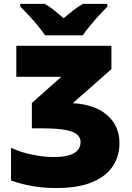

<svg xmlns="http://www.w3.org/2000/svg" viewBox="-20 -947 674 977"><path d="M546.9 -713.9V-595.2L350.1 -421.9Q462.4 -416 525.1 -361.1Q587.9 -306.2 587.9 -219.2Q587.9 -152.3 553.5 -100.6Q519 -48.8 447.8 -19.5Q376.5 9.8 265.1 9.8Q200.7 9.8 142.8 -0.5Q85 -10.7 36.1 -28.8V-194.8Q87.9 -170.9 146.5 -159.4Q205.1 -147.9 250 -147.9Q305.2 -147.9 335.4 -158.2Q365.7 -168.5 377.9 -185.8Q390.1 -203.1 390.1 -225.1Q390.1 -244.6 374.8 -260.3Q359.4 -275.9 317.6 -284.9Q275.9 -293.9 196.8 -293.9H142.1V-422.9L292 -556.2H63V-713.9ZM209 -767.1Q194.3 -790 171.9 -817.1Q149.4 -844.2 125.7 -869.6Q102.1 -895 83 -913.1V-927.2H209Q235.4 -910.6 256.6 -893.8Q277.8 -877 304.2 -854Q330.1 -877 353 -894.5Q376 -912.1 401.9 -927.2H525.9V-913.1Q509.3 -896 485.8 -870.6Q462.4 -845.2 439.5 -817.6Q416.5 -790 400.9 -767.1Z"/></svg>

Font: Open Sans ExtraBold
Style: Regular
Weight: 800
Designer: Monotype Design Team
Foundry: Monotype Imaging Inc.
Version: Version 3.003; ttfautohint (v1.8.4)